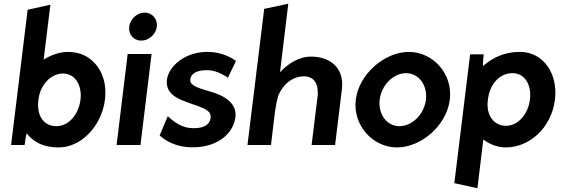

<svg xmlns="http://www.w3.org/2000/svg" viewBox="-20 -771 2985 1021"><path d="M292 13C409 13 511 -94 535 -221C564 -374 476 -483 369 -493C361 -494 352 -495 342 -495C296 -495 251 -478 212 -454L248 -746L127 -719L39 0H111C112 -12 117 -47 122 -62C154 -20 205 13 292 13ZM184 -237C185 -247 187 -256 189 -266C205 -329 255 -380 315 -380C381 -380 417 -316 408 -241C399 -164 346 -100 280 -100C214 -100 174 -154 184 -237Z M667 -629C662 -588 691 -555 731 -555C771 -555 809 -588 814 -629C819 -670 789 -704 749 -704C709 -704 672 -670 667 -629ZM727 0 786 -484H659L600 0Z M829 -51C884 0 956 15 1018 12C1140 8 1221 -62 1232 -148C1238 -205 1203 -238 1159 -261C1109 -287 1047 -293 1011 -316C998 -324 990 -333 992 -350C996 -379 1025 -394 1061 -397C1106 -401 1141 -391 1192 -358L1235 -447C1178 -488 1113 -499 1058 -494C955 -485 879 -417 868 -350C859 -278 912 -250 974 -228C1011 -213 1055 -203 1081 -184C1094 -175 1102 -164 1100 -144C1096 -109 1065 -92 1025 -90C975 -86 930 -99 872 -153Z M1762 0 1798 -296C1813 -415 1729 -470 1635 -470C1568 -470 1513 -433 1469 -387L1513 -751L1385 -724L1296 0H1421L1442 -175C1446 -205 1452 -234 1459 -261C1482 -317 1530 -365 1597 -365C1646 -365 1670 -329 1669 -287C1670 -281 1671 -274 1670 -268L1637 0Z M1999 -241C2008 -318 2072 -382 2139 -382C2207 -382 2254 -318 2245 -241C2236 -164 2172 -100 2104 -100C2037 -100 1990 -164 1999 -241ZM1872 -241C1855 -103 1964 13 2091 13C2219 13 2355 -103 2372 -241C2389 -379 2282 -495 2154 -495C2027 -495 1889 -379 1872 -241Z M2931 -241C2948 -376 2872 -495 2745 -495C2658 -495 2597 -462 2549 -420C2547 -435 2551 -470 2552 -482H2480L2396 203L2519 230L2550 -29C2583 -5 2623 13 2669 13C2795 13 2912 -90 2931 -241ZM2574 -237C2575 -247 2577 -257 2579 -267C2595 -335 2644 -382 2705 -382C2771 -382 2808 -319 2798 -241C2789 -167 2737 -102 2671 -102C2606 -102 2564 -159 2574 -237Z"/></svg>

Font: Bluebird
Style: NrwObl
Weight: 400
Designer: Jasper
Foundry: Cannot Into Space Fonts
Version: Version 0.98